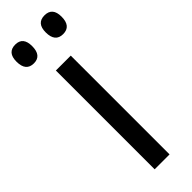

<svg xmlns="http://www.w3.org/2000/svg" viewBox="-266 -728 738 738"><g transform="rotate(-45 102.5 -359.0)"><path d="M144 0H63V-537H144ZM139 -668Q139 -616 182 -616Q225 -616 225 -668Q225 -718 182 -718Q139 -718 139 -668ZM-20 -668Q-20 -616 23 -616Q65 -616 65 -668Q65 -718 23 -718Q-20 -718 -20 -668Z"/></g></svg>

Font: Noto Sans Display Condensed
Style: Regular
Weight: 400
Width: 3
Designer: Monotype Design Team
Foundry: Monotype Imaging Inc.
Version: Version 1.900